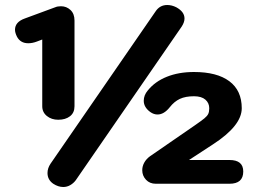

<svg xmlns="http://www.w3.org/2000/svg" viewBox="-20 -735 1033 768"><path d="M170 -43Q170 -62 182 -80L602 -689Q619 -715 649 -715Q667 -715 685 -706Q718 -688 718 -661Q718 -646 707 -629L283 -14Q274 -2 261 5.5Q248 13 233 13Q213 13 193 0Q170 -16 170 -43ZM149 -310V-577L128 -569Q110 -562 93 -562Q62 -562 48 -588Q40 -604 40 -616Q40 -647 79 -661L201 -706Q210 -710 224 -710Q246 -710 262 -695Q278 -680 278 -653V-310Q278 -284 260 -270Q242 -256 213 -256Q186 -256 167.5 -271Q149 -286 149 -310ZM549 -54Q549 -70 557 -84.5Q565 -99 580 -110L757 -232Q786 -252 797.5 -261.5Q809 -271 813 -279.5Q817 -288 817 -302Q817 -323 801.5 -336.5Q786 -350 756 -350Q722 -350 699.5 -339.5Q677 -329 659 -306Q636 -277 610 -277Q595 -277 581 -287Q555 -306 555 -332Q555 -354 571 -373Q600 -409 647.5 -428Q695 -447 756 -447Q848 -447 897.5 -410Q947 -373 947 -302Q947 -232 831 -157L736 -95H898Q953 -95 953 -49Q953 0 898 0H603Q579 0 564 -16Q549 -32 549 -54Z"/></svg>

Font: Kodchasan
Style: Bold
Weight: 700
Designer: Katatrad Aksorn Co.,Ltd.
Foundry: Cadson Demak Co.,Ltd.
Version: Version 1.000; ttfautohint (v1.6)